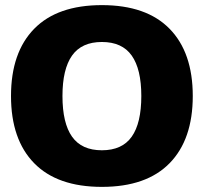

<svg xmlns="http://www.w3.org/2000/svg" viewBox="-20 -715 796 750"><path d="M23 -340Q23 -510 113.5 -602.5Q204 -695 378 -695Q552 -695 642.5 -602.5Q733 -510 733 -340Q733 -170 642.5 -77.5Q552 15 378 15Q204 15 113.5 -77.5Q23 -170 23 -340ZM532 -340Q532 -445 494.5 -498Q457 -551 378 -551Q299 -551 261.5 -498Q224 -445 224 -340Q224 -234 261.5 -181Q299 -128 378 -128Q457 -128 494.5 -181Q532 -234 532 -340Z"/></svg>

Font: Mitr SemiBold
Style: Regular
Weight: 600
Designer: Thanarat Vachiruckul
Foundry: Cadson Demak
Version: Version 1.002